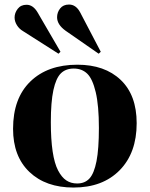

<svg xmlns="http://www.w3.org/2000/svg" viewBox="-20 -820 666 854"><path d="M418.9 -581.1 272 -683.1Q233.9 -710.4 233.9 -743.2Q233.9 -765.1 247.6 -782.5Q261.2 -799.8 287.1 -799.8Q317.4 -799.8 335.9 -766.1L428.2 -589.8ZM240.2 -581.1 83 -681.2Q65.4 -691.4 55.2 -708Q44.9 -724.6 44.9 -742.2Q44.9 -762.7 58.8 -780.8Q72.8 -798.8 98.1 -798.8Q127 -798.8 147 -765.1L249 -589.8ZM307.1 14.2Q183.6 14.2 110.8 -55.2Q38.1 -124.5 38.1 -247.1Q38.1 -382.8 115 -457.5Q191.9 -532.2 324.2 -532.2Q445.8 -532.2 516.8 -464.6Q587.9 -397 587.9 -272Q587.9 -139.6 512.2 -62.7Q436.5 14.2 307.1 14.2ZM323.2 -3.9Q357.4 -3.9 377.9 -26.1Q398.4 -48.3 409.2 -102.8Q419.9 -157.2 419.9 -251Q419.9 -350.1 405.8 -409.9Q391.6 -469.7 367.9 -492.4Q344.2 -515.1 308.1 -515.1Q272.5 -515.1 250.7 -493.7Q229 -472.2 217.5 -419.2Q206.1 -366.2 206.1 -276.9Q206.1 -200.7 214.1 -146.7Q222.2 -92.8 238.3 -62Q254.4 -31.2 274.9 -17.6Q295.4 -3.9 323.2 -3.9Z"/></svg>

Font: Display Regular
Style: Bold
Weight: 700
Designer: Latin by Veronika Burian and Jose Scaglione. Greek by Irene Vlachou. Cyrillic by Vera Evstafieva.
Foundry: TypeTogether
Version: Version 3.002